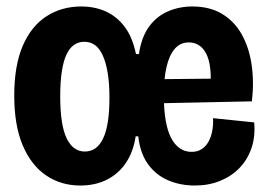

<svg xmlns="http://www.w3.org/2000/svg" viewBox="-20 -560 828 593"><path d="M228 13Q168 13 122 -18.5Q76 -50 50 -111.5Q24 -173 24 -265Q24 -358 50.5 -419Q77 -480 124 -510Q171 -540 231 -540Q272 -540 306 -525Q340 -510 364.5 -478Q389 -446 400 -393H409Q417 -446 440.5 -478Q464 -510 499 -525Q534 -540 574 -540Q628 -540 666 -517Q704 -494 726.5 -454Q749 -414 757 -361Q765 -308 758 -247L423 -240V-315L631 -317Q631 -373 613 -401Q595 -429 563 -429Q537 -429 520 -409.5Q503 -390 494.5 -354Q486 -318 486 -267Q486 -177 508.5 -134Q531 -91 572 -91Q590 -91 603 -99.5Q616 -108 624 -122.5Q632 -137 635.5 -155.5Q639 -174 638 -195L765 -182Q769 -138 756.5 -102Q744 -66 719 -40.5Q694 -15 659 -1Q624 13 582 13Q537 13 499.5 -3Q462 -19 437.5 -52.5Q413 -86 407 -139H399Q392 -92 369.5 -58Q347 -24 311 -5.5Q275 13 228 13ZM242 -92Q260 -92 274 -101.5Q288 -111 298 -131.5Q308 -152 313 -183Q318 -214 318 -258Q318 -303 312.5 -335.5Q307 -368 297 -389.5Q287 -411 273 -421Q259 -431 240 -431Q223 -431 209 -421.5Q195 -412 185.5 -392Q176 -372 171 -339.5Q166 -307 166 -263Q166 -218 171 -185.5Q176 -153 186 -132.5Q196 -112 210 -102Q224 -92 242 -92Z"/></svg>

Font: Bricolage Grotesque 72pt SemiCondensed
Style: Bold
Weight: 700
Width: 4
Designer: Mathieu Triay
Foundry: Atelier Triay
Version: Version 1.001;gftools[0.9.33.dev8+g029e19f]